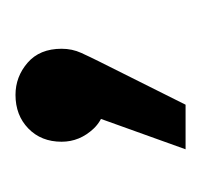

<svg xmlns="http://www.w3.org/2000/svg" viewBox="-26 -130 265 254"><g transform="rotate(-90 107.0 -2.5)"><path d="M120 7Q82 7 64.5 -11.5Q47 -30 47 -54Q47 -81 64.5 -98Q82 -115 109 -115Q133 -115 151.5 -99Q170 -83 170 -54Q170 -40 164.5 -28Q159 -16 153 -4L96 110H37L93 -46Z"/></g></svg>

Font: Alexandria
Style: Regular
Weight: 400
Designer: Mohamed Gaber
Foundry: Kief Type Foundry
Version: Version 5.100